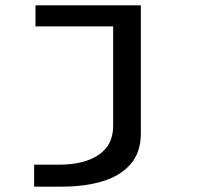

<svg xmlns="http://www.w3.org/2000/svg" viewBox="-20 -520 740 717"><path d="M107.5 177V95H199.5Q294.5 95 348.5 58.2Q402.5 21.5 402.5 -49V-421.5H112.5V-500H506V-22.5Q506 48 468.5 92Q431 136 364.5 156.5Q298 177 211.5 177Z"/></svg>

Font: Trispace SemiExpanded
Style: Regular
Weight: 400
Width: 6
Designer: Tyler Finck
Foundry: Etcetera Type Company
Version: Version 1.210; ttfautohint (v1.8.3)